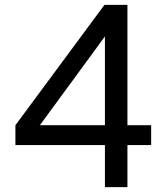

<svg xmlns="http://www.w3.org/2000/svg" viewBox="-20 -765 678 785"><path d="M409 0H501V-172H598V-253H501V-745H407L43 -253V-172H409ZM409 -253H143L409 -616Z"/></svg>

Font: Plus Jakarta Sans Medium
Style: Regular
Weight: 500
Designer: Gumpita Rahayu
Foundry: Tokotype
Version: Version 2.004; ttfautohint (v1.8.3)